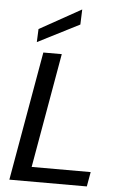

<svg xmlns="http://www.w3.org/2000/svg" viewBox="-62 -993 661 1037"><g transform="rotate(5 268.5 -475.0)"><path d="M29 0 152 -700H252L143 -79H463L449 0ZM112 -753 115 -824 341 -950 338 -868Z"/></g></svg>

Font: DM Sans 18pt Medium
Style: Italic
Weight: 500
Italic angle: -10°
Designer: Colophon Foundry, Jonny Pinhorn
Foundry: Colophon Foundry
Version: Version 4.004;gftools[0.9.30]